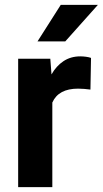

<svg xmlns="http://www.w3.org/2000/svg" viewBox="-20 -770 423 790"><path d="M354.5 -531.7 352.1 -401.4Q341.8 -402.8 327.4 -404.1Q313 -405.3 301.3 -405.3Q220.7 -405.3 195.3 -348.1V0H54.7V-528.3H187L191.9 -463.9Q211.4 -498.5 241.2 -518.3Q271 -538.1 310.5 -538.1Q321.8 -538.1 334.2 -536.4Q346.7 -534.7 354.5 -531.7ZM134.3 -599.6 230 -750H382.8L248.5 -599.6Z"/></svg>

Font: Vazirmatn RD
Style: Bold
Weight: 700
Designer: Saber Rastikerdar
Foundry: Saber Rastikerdar
Version: Version 32.102